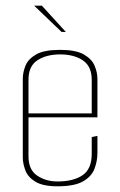

<svg xmlns="http://www.w3.org/2000/svg" viewBox="-20 -650 422 674"><path d="M182 4Q131 4 104.5 -12Q78 -28 69 -52Q60 -76 60 -98V-373Q60 -396 69.5 -419.5Q79 -443 107 -459Q135 -475 191 -475Q246 -475 274 -459Q302 -443 312 -419.5Q322 -396 322 -373V-248H302V-370Q302 -417 271 -438Q240 -459 191 -459Q143 -459 111.5 -438.5Q80 -418 80 -370V-101Q80 -54 110.5 -33.5Q141 -13 182 -13Q238 -13 270 -35Q302 -57 302 -110V-169L322 -173V-114Q322 -84 311.5 -57Q301 -30 271 -13Q241 4 182 4ZM66 -238V-252H322V-238ZM196 -538 100 -630H127L211 -538Z"/></svg>

Font: Smooch Sans Thin Thin
Style: Regular
Weight: 250
Version: Version 1.010